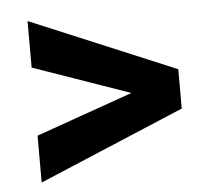

<svg xmlns="http://www.w3.org/2000/svg" viewBox="-41 -581 599 559"><g transform="rotate(-5 258.0 -302.0)"><path d="M59 -66 484 -245V-360L59 -538V-402L342 -303L59 -203Z"/></g></svg>

Font: Aerodynamic
Style: Regular
Weight: 500
Designer: Google
Version: Version 2.000980; 2014